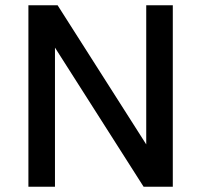

<svg xmlns="http://www.w3.org/2000/svg" viewBox="-20 -710 765 730"><path d="M88 0V-690H199L536 -161V-690H637V0H526L189 -529V0Z"/></svg>

Font: Oxanium ExtraLight Medium
Style: Regular
Weight: 500
Version: Version 2.000